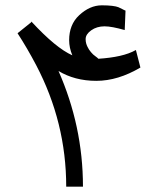

<svg xmlns="http://www.w3.org/2000/svg" viewBox="-20 -672 585 722"><path d="M350 -451C348 -453 344 -457 338 -461C332 -465 328 -469 322 -476C316 -483 313 -488 309 -496C305 -504 302 -513 302 -525C302 -537 309 -548 323 -558C337 -568 354 -573 373 -573C392 -573 417 -568 449 -559L452 -632C444 -635 435 -641 425 -645C415 -649 394 -652 363 -652C332 -652 304 -639 278 -615C252 -591 240 -559 240 -521C240 -502 244 -483 252 -464C211 -482 160 -524 98 -591L97 -588L46 -547C70 -510 94 -469 116 -427C191 -284 229 -132 229 30H292C292 -124 260 -269 200 -405C240 -381 287 -368 342 -368C397 -368 452 -385 508 -418L491 -484C458 -465 410 -455 350 -451Z"/></svg>

Font: Iranian Sans 
Style: Regular
Weight: 400
Designer: Hooman Mehr, Hadi Navid in Neviseh Pardaz Co. Ltd. (http://nevisa.com)
Foundry: http://font-store.ir
Version: 5.0.0 build 1/7/1393